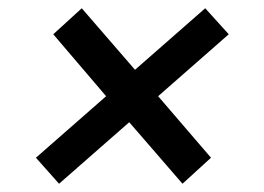

<svg xmlns="http://www.w3.org/2000/svg" viewBox="-20 -488 640 465"><path d="M123 -43 67 -106 237 -255 109 -405 178 -468 307 -319 477 -468 534 -405 363 -255 491 -106 422 -43 293 -192Z"/></svg>

Font: Chivo Mono Medium
Style: Italic
Weight: 500
Italic angle: -8.05°
Monospace: yes
Designer: Hector Gatti
Foundry: Omnibus-Type
Version: Version 1.008